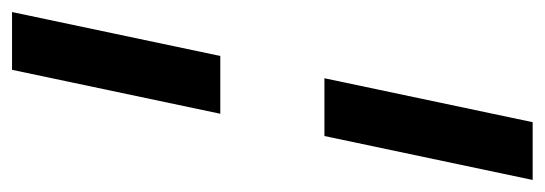

<svg xmlns="http://www.w3.org/2000/svg" viewBox="-313 -463 905 319"><g transform="rotate(90 139.5 -303.5)"><path d="M110 -390 183 -736H279L206 -390ZM0 129 73 -217H169L96 129Z"/></g></svg>

Font: Wix Madefor Text Medium
Style: Italic
Weight: 500
Italic angle: -12°
Designer: Dalton Maag Ltd
Foundry: Dalton Maag Ltd
Version: Version 3.100